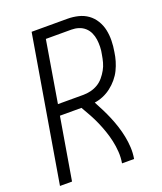

<svg xmlns="http://www.w3.org/2000/svg" viewBox="-136 -824 772 913"><g transform="rotate(-20 250.0 -367.5)"><path d="M9 0 133 -735H314Q342 -735 368.5 -728.5Q395 -722 416 -707Q437 -692 451 -669Q465 -646 470.5 -620Q476 -594 475.5 -566Q475 -538 470 -510Q467 -488 460.5 -466Q454 -444 444 -423.5Q434 -403 418.5 -384.5Q403 -366 384 -351.5Q365 -337 343.5 -328Q322 -319 300 -316Q313 -292 325 -268Q337 -244 347.5 -219Q358 -194 366.5 -167.5Q375 -141 380.5 -113.5Q386 -86 387.5 -57.5Q389 -29 384 0H323Q328 -29 326 -58Q324 -87 318 -114Q312 -141 303 -167Q294 -193 283 -218Q272 -243 259 -266.5Q246 -290 232 -314H123L70 0ZM133 -369H262Q280 -369 299 -373.5Q318 -378 335 -388Q352 -398 365 -413.5Q378 -429 387.5 -446Q397 -463 402 -481.5Q407 -500 410 -519Q414 -537 414.5 -556.5Q415 -576 412.5 -594Q410 -612 402.5 -628.5Q395 -645 381.5 -657Q368 -669 350.5 -674.5Q333 -680 314 -680H185Z"/></g></svg>

Font: iosevka_custom_sans_ss08 Light
Style: Italic
Weight: 300
Italic angle: -10°
Designer: Belleve Invis
Foundry: Belleve Invis
Version: Version 10.3.0; ttfautohint (v1.8.3)